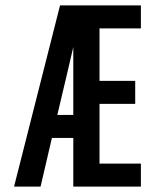

<svg xmlns="http://www.w3.org/2000/svg" viewBox="-20 -690 590 710"><path d="M32 0 202 -670H501V-585H348V-391H480V-306H348V-85H501V0H251V-180H172L130 0ZM192 -265H251V-516Q247 -499 243 -481.5Q239 -464 235 -447Z"/></svg>

Font: Lode Dark Term
Style: Bold
Weight: 700
Monospace: yes
Designer: Belleve Invis
Foundry: Belleve Invis
Version: Version 29.2.0